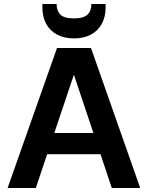

<svg xmlns="http://www.w3.org/2000/svg" viewBox="-20 -940 739 960"><path d="M18 0 265 -700H435L681 0H539L350 -565H349L159 0ZM130 -169 166 -275H522L557 -169ZM350 -748Q301 -748 265.5 -767Q230 -786 211 -820.5Q192 -855 192 -903V-920H263Q263 -886 282 -867Q301 -848 350 -848Q398 -848 417.5 -867Q437 -886 437 -920H508V-902Q508 -855 488.5 -820Q469 -785 433.5 -766.5Q398 -748 350 -748Z"/></svg>

Font: DM Sans 28pt
Style: Bold
Weight: 700
Version: Version 4.004;gftools[0.9.30]